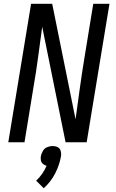

<svg xmlns="http://www.w3.org/2000/svg" viewBox="-20 -755 616 1019"><path d="M24 0H110L158 -294Q172 -374 182.5 -453.5Q193 -533 204 -613L328 0H440L561 -735H475L427 -441Q414 -362 403 -282Q392 -202 381 -122L257 -735H145ZM212 244Q250 210 273 165Q296 120 304 73Q306 59 302 45.5Q298 32 286 26Q274 20 259 20Q245 20 230.5 26Q216 32 208 45.5Q200 59 197 73Q195 85 197 96Q199 107 207.5 114.5Q216 122 227 125Q218 147 204 167Q190 187 172 204Z"/></svg>

Font: Iosevka Sparkle Oblique
Style: Regular
Weight: 400
Italic angle: -9°
Designer: Belleve Invis
Foundry: Belleve Invis
Version: Version 4.5.0; ttfautohint (v1.8.3)